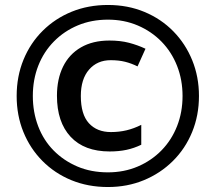

<svg xmlns="http://www.w3.org/2000/svg" viewBox="-20 -743 867 772"><path d="M421 -134Q319 -134 264 -193Q209 -252 209 -358Q209 -425 233.5 -475Q258 -525 305.5 -552.5Q353 -580 420 -580Q464 -580 498.5 -571Q533 -562 565 -547L533 -476Q509 -488 483.5 -494.5Q458 -501 425 -501Q371 -501 338 -463Q305 -425 305 -357Q305 -283 337.5 -247.5Q370 -212 426 -212Q459 -212 488.5 -219Q518 -226 548 -241V-161Q519 -147 488.5 -140.5Q458 -134 421 -134ZM414 9Q334 9 267 -18.5Q200 -46 150.5 -96Q101 -146 74 -212.5Q47 -279 47 -357Q47 -436 74.5 -503Q102 -570 152 -619.5Q202 -669 268.5 -696Q335 -723 414 -723Q494 -723 561 -695Q628 -667 677 -617Q726 -567 753 -500.5Q780 -434 780 -357Q780 -279 752.5 -212Q725 -145 675 -95.5Q625 -46 558.5 -18.5Q492 9 414 9ZM414 -50Q479 -50 534 -73.5Q589 -97 629.5 -138.5Q670 -180 692 -236Q714 -292 714 -357Q714 -422 692 -478Q670 -534 629.5 -575.5Q589 -617 534 -640.5Q479 -664 414 -664Q348 -664 293 -641Q238 -618 197 -576.5Q156 -535 134 -479Q112 -423 112 -357Q112 -292 133.5 -235.5Q155 -179 195.5 -138Q236 -97 291 -73.5Q346 -50 414 -50Z"/></svg>

Font: Noto Sans Hebrew Thin SemiBold
Style: Regular
Weight: 600
Version: Version 3.001